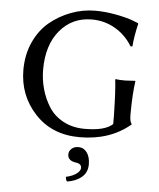

<svg xmlns="http://www.w3.org/2000/svg" viewBox="-60 -709 836 1007"><g transform="rotate(5 358.5 -205.5)"><path d="M375 62Q402.8 62 419.9 85.4Q437 108.9 437 147.9Q437 189.9 407.5 215.1Q377.9 240.2 331.1 247.1Q323.2 239.3 323.2 223.1Q358.4 215.3 378.2 200.2Q397.9 185.1 397.9 169.9Q397.9 147 367.2 144Q325.2 137.2 325.2 105Q325.2 86.9 339.1 74.5Q353 62 375 62ZM545.9 -117.2Q543 -255.4 536.1 -307.1L538.1 -310.1Q555.2 -307.1 588.9 -307.1L641.1 -310.1L642.1 -307.1Q632.3 -241.2 631.8 -137.2V-130.9Q631.8 -94.7 642.1 -83V-80.1Q535.2 9.8 376 9.8Q230 9.8 140.9 -86.2Q51.8 -182.1 51.8 -316.9Q51.8 -397 81.8 -462.9Q111.8 -528.8 161.9 -570.3Q211.9 -611.8 273.9 -635Q335.9 -658.2 400.9 -658.2Q455.1 -658.2 512 -647.2Q568.8 -636.2 599.1 -624.5L628.9 -612.8L630.9 -609.9Q614.7 -542 610.8 -488.8L601.1 -487.8Q566.9 -544.9 510.5 -577.9Q454.1 -610.8 387.2 -610.8Q284.2 -610.8 219.5 -533.9Q154.8 -457 154.8 -327.1Q154.8 -275.4 168.5 -225.6Q182.1 -175.8 209.5 -132.3Q236.8 -88.9 285.9 -62.5Q335 -36.1 398.9 -36.1Q505.9 -36.1 545.9 -74.2Z"/></g></svg>

Font: Biolilbert
Style: Regular
Weight: 400
Designer: Philipp H. Poll
Foundry: Philipp H. Poll
Version: Version 1.1.0